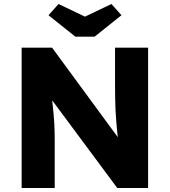

<svg xmlns="http://www.w3.org/2000/svg" viewBox="-20 -938 847 958"><path d="M88 0V-700H240L607 -200L574 -205Q569 -238 566 -268Q563 -298 560.5 -327Q558 -356 556.5 -386Q555 -416 554.5 -451Q554 -486 554 -527V-700H719V0H565L182 -516L233 -509Q238 -461 241.5 -427.5Q245 -394 247.5 -368Q250 -342 251 -321Q252 -300 252.5 -279.5Q253 -259 253 -234V0ZM356 -755 222 -862 272 -918 404 -855 536 -918 586 -862 452 -755Z"/></svg>

Font: Mach
Style: Bold
Weight: 700
Version: Version 1.002